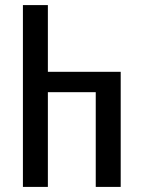

<svg xmlns="http://www.w3.org/2000/svg" viewBox="-20 -734 554 754"><path d="M70 0V-714H168V-452H454V0H356V-372H168V0Z"/></svg>

Font: Noto Sans Georgian ExtraCondensed Medium
Style: Regular
Weight: 500
Width: 2
Designer: Monotype Design Team, Akaki Razmadze
Foundry: Google LLC
Version: Version 2.005; ttfautohint (v1.8.4.7-5d5b)